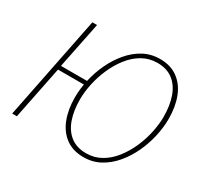

<svg xmlns="http://www.w3.org/2000/svg" viewBox="-142 -862 1119 1064"><g transform="rotate(30 417.0 -330.0)"><path d="M40 0 172 -660H202L142 -364H328L324 -338H138L70 0ZM502 12Q434 12 388 -22Q342 -56 319 -115.5Q296 -175 296 -252Q296 -306 309 -364.5Q322 -423 347.5 -477.5Q373 -532 410 -576Q447 -620 494.5 -646Q542 -672 600 -672Q668 -672 714 -638Q760 -604 783 -544.5Q806 -485 806 -408Q806 -354 793 -295.5Q780 -237 754.5 -182.5Q729 -128 692 -84Q655 -40 607.5 -14Q560 12 502 12ZM504 -14Q556 -14 599 -38.5Q642 -63 675 -105Q708 -147 730.5 -198Q753 -249 764.5 -302.5Q776 -356 776 -404Q776 -475 757 -529.5Q738 -584 698.5 -615Q659 -646 598 -646Q546 -646 503 -621.5Q460 -597 427 -555Q394 -513 371.5 -462Q349 -411 337.5 -357.5Q326 -304 326 -256Q326 -185 345 -130.5Q364 -76 403.5 -45Q443 -14 504 -14Z"/></g></svg>

Font: Source Sans 3 VF
Style: Italic
Weight: 200
Italic angle: -11°
Designer: Paul D. Hunt
Foundry: Adobe Systems Incorporated
Version: Version 3.042;hotconv 1.0.118;makeotfexe 2.5.65603